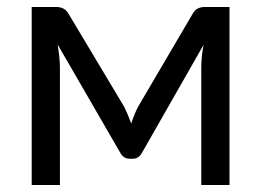

<svg xmlns="http://www.w3.org/2000/svg" viewBox="-20 -528 746 548"><path d="M635 -508V0H554.5V-336.5Q554.5 -350.5 556.2 -367.8Q558 -385 561 -400L385 -91.5Q381 -84 374.5 -79.5Q368 -75 359.5 -75H349.5Q341 -75 334.2 -79.5Q327.5 -84 323.5 -91.5L144.5 -401Q147 -386 149 -368.2Q151 -350.5 151 -336.5V0H70.5V-508H142Q151.5 -508 160.5 -503.8Q169.5 -499.5 176 -488L334 -224Q345.5 -201 354.5 -175.5Q363 -202 374.5 -224L529.5 -488Q536 -500 545 -504Q554 -508 563.5 -508Z"/></svg>

Font: Lato
Style: Regular
Weight: 400
Designer: Lukasz Dziedzic with Adam Twardoch and Botio Nikoltchev
Foundry: tyPoland Lukasz Dziedzic
Version: Version 2.015; 2015-08-06; http://www.latofonts.com/